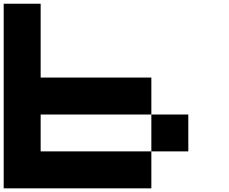

<svg xmlns="http://www.w3.org/2000/svg" viewBox="-20 -820 1240 1040"><path d="M1000 0H799.8V-199.7H1000ZM799.8 0V200.2H0V-799.8H200.2V-399.9H799.8V-199.7H200.2V0Z"/></svg>

Font: QuinqueFive
Style: Regular
Weight: 400
Monospace: yes
Designer: GGBotNet
Foundry: GGBotNet
Version: 1.1